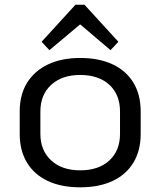

<svg xmlns="http://www.w3.org/2000/svg" viewBox="-20 -797 689 825"><path d="M324.5 7.9Q243.5 7.9 185.2 -19.5Q126.9 -46.9 95.8 -98.5Q64.7 -150.1 64.7 -221.4V-318.6Q64.7 -389.9 96.2 -441.1Q127.8 -492.2 186.1 -520.1Q244.4 -547.9 324.5 -547.9Q405.7 -547.9 464 -520.5Q522.3 -493.1 553.4 -441.5Q584.5 -389.9 584.5 -318.6V-221.4Q584.5 -150.1 553.4 -98.5Q522.3 -46.9 464 -19.5Q405.7 7.9 324.5 7.9ZM324.5 -65.1Q403.8 -65.1 449.7 -107.3Q495.7 -149.5 495.7 -222.1V-317.9Q495.7 -390.7 449.7 -432.8Q403.8 -474.9 324.5 -474.9Q246.3 -474.9 199.9 -432.4Q153.5 -389.9 153.5 -317.9V-222.1Q153.5 -150.3 199.9 -107.7Q246.3 -65.1 324.5 -65.1ZM158.7 -617.5 304.2 -776.6H343.1L488.7 -617.5L454.9 -581.5L303 -710.5H346L192.3 -581.5Z"/></svg>

Font: Pathway Extreme 8pt Thin
Style: Regular
Weight: 100
Designer: Eduardo Rodriguez Tunni
Foundry: Eduardo Rodriguez Tunni
Version: Version 1.000